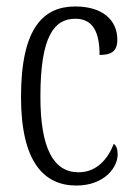

<svg xmlns="http://www.w3.org/2000/svg" viewBox="-20 -564 414 594"><path d="M216 10C304 10 344 -47 344 -86C344 -103 340 -113 332 -119C315 -75 281 -31 223 -31C145 -31 105 -106 105 -265C105 -453 148 -506 213 -506C270 -506 288 -461 288 -394C324 -394 343 -405 343 -441C343 -503 296 -544 213 -544C115 -544 45 -479 45 -264C45 -63 116 10 216 10Z"/></svg>

Font: Noto Serif Devanagari ExtraCondensed Light
Style: Regular
Weight: 300
Width: 2
Designer: Universal Thirst, Indian Type Foundry and the Monotype Design Team
Foundry: Monotype Imaging Inc.
Version: Version 2.004